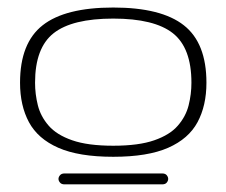

<svg xmlns="http://www.w3.org/2000/svg" viewBox="-20 -566 589 500"><path d="M274.9 -157.7Q185.1 -157.7 131.8 -181.2Q78.6 -204.6 55.4 -247.8Q32.2 -291 32.2 -350.6Q32.2 -454.1 91.1 -500.2Q149.9 -546.4 274.9 -546.4Q399.9 -546.4 458.7 -500.2Q517.6 -454.1 517.6 -350.6Q517.6 -291 494.4 -247.8Q471.2 -204.6 418 -181.2Q364.7 -157.7 274.9 -157.7ZM274.9 -186.5Q341.3 -186.5 381.8 -200.7Q422.4 -214.8 443.1 -238.8Q463.9 -262.7 471.2 -291.7Q478.5 -320.8 478.5 -350.6Q478.5 -441.4 430.2 -479.5Q381.8 -517.6 274.9 -517.6Q168 -517.6 119.6 -479.5Q71.3 -441.4 71.3 -350.6Q71.3 -320.8 78.6 -291.7Q85.9 -262.7 106.7 -238.8Q127.4 -214.8 168 -200.7Q208.5 -186.5 274.9 -186.5ZM147.9 -85.9Q140.1 -85.9 136.2 -90.6Q132.3 -95.2 132.3 -100.1Q132.3 -105 136.2 -109.6Q140.1 -114.3 147.9 -114.3H402.3Q410.6 -114.3 414.3 -109.6Q418 -105 418 -100.1Q418 -95.2 414.3 -90.6Q410.6 -85.9 402.3 -85.9Z"/></svg>

Font: Gruppo
Style: Regular
Weight: 400
Designer: Vernon Adams
Foundry: Vernon Adams
Version: Version 1.001; ttfautohint (v1.8.4.7-5d5b);gftools[0.9.28]